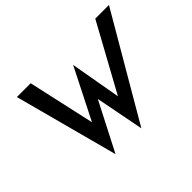

<svg xmlns="http://www.w3.org/2000/svg" viewBox="-125 -808 1072 1072"><g transform="rotate(-45 410.5 -272.5)"><path d="M258 35 406 -253 462 35 821 -580H713L496 -184L443 -485L291 -184L203 -580H94Z"/></g></svg>

Font: Charger Pro
Style: BlkNarObl
Weight: 900
Designer: Jasper
Foundry: Cannot Into Space Fonts
Version: Version 1.09